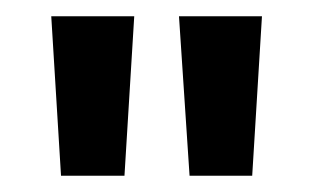

<svg xmlns="http://www.w3.org/2000/svg" viewBox="-20 -741 385 236"><path d="M43 -721H145L133 -525H55ZM200 -721H302L290 -525H213Z"/></svg>

Font: Pridi
Style: Regular
Weight: 400
Designer: Katatrad Team
Foundry: CadsonDemak
Version: Version 1.001